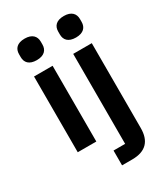

<svg xmlns="http://www.w3.org/2000/svg" viewBox="-227 -846 1000 1146"><g transform="rotate(-30 272.5 -273.0)"><path d="M344 98H264V200H334C430 200 472 150 472 63V-522H344ZM408 -598C460 -598 483 -625 483 -662V-682C483 -719 460 -746 408 -746C355 -746 333 -719 333 -682V-662C333 -625 355 -598 408 -598ZM138 -598C190 -598 213 -625 213 -662V-682C213 -719 190 -746 138 -746C85 -746 63 -719 63 -682V-662C63 -625 85 -598 138 -598ZM74 0H202V-522H74Z"/></g></svg>

Font: IBM Plex Devanagari Medium
Style: Regular
Weight: 600
Designer: Mike Abbink, Paul van der Laan, Pieter van Rosmalen, Erin McLaughlin
Foundry: Bold Monday
Version: Version 1.0